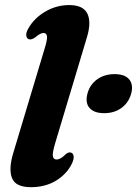

<svg xmlns="http://www.w3.org/2000/svg" viewBox="-20 -746 554 777"><path d="M331.5 -594 203 -165.5Q191.5 -126.5 194 -113.5Q196.5 -100.5 208.5 -100.5Q225.5 -100.5 246 -122Q258.5 -132.5 268.5 -128Q276.5 -125 278 -113.2Q279.5 -101.5 270.5 -83Q250 -41.5 206.8 -15Q163.5 11.5 105 11.5Q43 11.5 28.5 -25.5Q14 -62.5 34 -128L160.5 -549Q172 -585.5 170.2 -599Q168.5 -612.5 156 -612.5Q143 -612.5 121.5 -594Q106 -583.5 96 -587.5Q87.5 -591 86.2 -602.8Q85 -614.5 95 -631.5Q119 -673.5 164 -699.5Q209 -725.5 260 -725.5Q316.5 -725.5 333.5 -691Q350.5 -656.5 331.5 -594ZM401.5 -288Q360.5 -288 342.2 -309.2Q324 -330.5 334 -367.5Q343.5 -403.5 373 -424.8Q402.5 -446 443.5 -446Q485 -446 502.8 -424.8Q520.5 -403.5 511 -367.5Q501 -331 472 -309.5Q443 -288 401.5 -288Z"/></svg>

Font: Fraunces 72pt S050
Style: Bold Italic
Weight: 700
Italic angle: -16°
Version: Version 1.000; ttfautohint (v1.8.3)